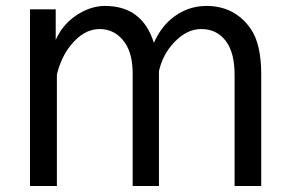

<svg xmlns="http://www.w3.org/2000/svg" viewBox="-20 -596 980 641"><path d="M166 -564.9V-462.9Q191.9 -521 247.6 -552.7Q288.6 -576.2 330.6 -576.2Q455.1 -576.2 493.7 -453.1Q515.6 -501.5 549.3 -530.8Q602.1 -576.2 668.9 -576.2Q763.7 -576.2 816.9 -500Q852.1 -449.2 852.1 -348.1V24.9H763.2V-346.2Q763.2 -419.9 734.4 -458.5Q704.1 -499 651.9 -499Q603.5 -499 561.5 -454.6Q523.9 -415.5 510.7 -358.9V24.9H422.9V-351.1Q422.9 -416.5 396.5 -454.1Q364.7 -499 312.5 -499Q260.3 -499 217.3 -446.3Q184.6 -406.7 169.9 -347.2V24.9H80.1V-564.9Z"/></svg>

Font: FORM UDPGothic
Style: Regular
Weight: 400
Foundry: Pronama LLC
Version: Version 1.05101